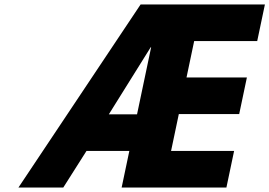

<svg xmlns="http://www.w3.org/2000/svg" viewBox="-20 -845 1213 865"><path d="M369.7 -165H562.7L528 0H1000L1034.7 -165H750.7L785.6 -331H1057.6L1092.3 -496H820.3L854.8 -660H1138.8L1173.5 -825H613.5L63 0H265ZM597.4 -330H470.4L658.9 -632H660.9Z"/></svg>

Font: Hussar
Style: BdOblTwo
Weight: 700
Foundry: Cannot Into Space Fonts
Version: Version 2.00